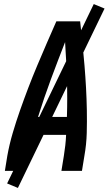

<svg xmlns="http://www.w3.org/2000/svg" viewBox="-20 -840 540 944"><path d="M4 0 16 -74Q26 -130 42.5 -186Q59 -242 78.5 -297.5Q98 -353 119 -408Q140 -463 163 -517.5Q186 -572 209.5 -626.5Q233 -681 257 -735H374Q380 -681 385.5 -626.5Q391 -572 395.5 -517.5Q400 -463 403 -408Q406 -353 407 -297.5Q408 -242 406.5 -186Q405 -130 395 -74L383 0H282L294 -74Q298 -99 301 -125Q304 -151 305 -177H141Q134 -151 128 -125.5Q122 -100 118 -74L106 0ZM167 -265H309Q312 -358 309 -449.5Q306 -541 300 -633Q264 -541 230 -449.5Q196 -358 167 -265ZM68 84 15 62 441 -820 494 -798Z"/></svg>

Font: Iosevka Curly Semibold Oblique
Style: Regular
Weight: 600
Italic angle: -9°
Monospace: yes
Designer: Belleve Invis
Foundry: Belleve Invis
Version: Version 11.1.0; ttfautohint (v1.8.3)